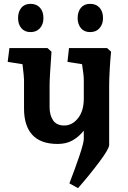

<svg xmlns="http://www.w3.org/2000/svg" viewBox="-20 -744 667 999"><path d="M105 -179V-329Q105 -344 97 -410L20 -422L29 -494H227L248 -475Q238 -340 238 -299V-187Q238 -144 256.5 -117.5Q275 -91 314 -91Q356 -91 386 -129Q416 -167 416 -231V-329Q416 -352 407 -410L331 -422L339 -494H537L558 -475Q554 -437 551 -385Q548 -333 548 -299V10Q548 30 498 97Q448 164 386 235L341 210Q371 133 393.5 66Q416 -1 416 -21V-64Q389 -31 356.5 -13Q324 5 280 5Q192 5 148.5 -42Q105 -89 105 -179ZM74 -650Q74 -683 91 -703.5Q108 -724 139 -724Q170 -724 188 -704Q206 -684 206 -650Q206 -618 188 -597.5Q170 -577 139 -577Q108 -577 91 -597.5Q74 -618 74 -650ZM384 -650Q384 -683 401 -703.5Q418 -724 449 -724Q480 -724 498 -704Q516 -684 516 -650Q516 -618 498 -597.5Q480 -577 449 -577Q418 -577 401 -597.5Q384 -618 384 -650Z"/></svg>

Font: Andada Pro ExtraBold
Style: Regular
Weight: 800
Designer: Carolina Giovagnoli
Foundry: Huerta Tipografica
Version: Version 3.005; ttfautohint (v1.8.4)